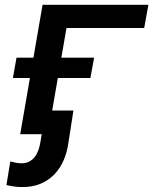

<svg xmlns="http://www.w3.org/2000/svg" viewBox="-20 -548 627 784"><path d="M568.8 -433.6H251.5L176.3 0H62.5L153.8 -528.3H585.9ZM349.1 -229.5H32.7L47.4 -312.5H364.3ZM279.8 -96.7 259.8 32.2Q254.4 72.3 240 106Q225.6 139.6 201.7 164.3Q177.7 189 144.8 202.6Q111.8 216.3 69.3 215.8Q52.7 215.8 37.4 213.6Q22 211.4 6.3 207.5L22 111.3Q33.2 114.3 44.9 116.5Q56.6 118.7 68.8 118.7Q87.4 118.7 100.6 111.1Q113.8 103.5 122.8 91.6Q131.8 79.6 137.2 64Q142.6 48.3 145 32.2L166 -96.7Z"/></svg>

Font: Roboto Mono Medium
Style: Italic
Weight: 500
Designer: Google
Version: Version 2.000985; 2015; ttfautohint (v1.3)